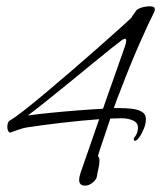

<svg xmlns="http://www.w3.org/2000/svg" viewBox="-20 -408 507 604"><path d="M248 176Q229 176 229 158Q229 149 233 137L292 -33Q236 -29 172.5 -21.5Q109 -14 64 -7Q55 -6 36.5 0.5Q18 7 13 9Q9 10 6 4.5Q3 -1 3 -8Q3 -24 11 -29Q24 -36 53.5 -59Q83 -82 123 -115.5Q163 -149 206 -186Q249 -223 288 -257.5Q327 -292 355.5 -317.5Q384 -343 394 -353Q396 -358 399 -361.5Q402 -365 405 -369Q408 -377 418 -381.5Q428 -386 438 -387Q442 -388 446 -388Q450 -388 454 -388Q467 -388 467 -379Q467 -373 465 -370Q449 -339 419 -271Q389 -203 356 -116Q354 -112 349 -98.5Q344 -85 338 -68H354Q374 -68 393.5 -66Q413 -64 426 -56.5Q439 -49 439 -33Q439 -19 432.5 -3Q426 13 418 24Q410 35 405 35Q401 35 401 31Q401 27 401 27Q409 17 411.5 9Q414 1 414 -6Q414 -22 398.5 -29Q383 -36 361 -36Q354 -36 345 -35.5Q336 -35 327 -35Q319 -10 310 16Q301 42 295 60.5Q289 79 288 84Q293 86 293 97Q293 108 289.5 123Q286 138 285 146Q284 156 272 166Q260 176 248 176ZM68 -45Q74 -45 77 -46Q99 -49 138.5 -53Q178 -57 222.5 -60.5Q267 -64 304 -66L373 -262Q377 -273 377 -280Q377 -286 373 -286Q371 -286 365 -283Q358 -278 334 -259Q310 -240 276.5 -212.5Q243 -185 205 -154Q167 -123 131.5 -94.5Q96 -66 68 -45Z"/></svg>

Font: Bilbo
Style: Regular
Weight: 400
Designer: Robert E. Leuschke
Foundry: Robert E. Leuschke
Version: Version 1.100